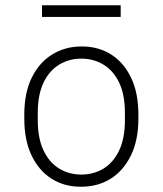

<svg xmlns="http://www.w3.org/2000/svg" viewBox="-20 -697 616 727"><path d="M285 10Q223 10 175 -20.5Q127 -51 99.5 -108.5Q72 -166 72 -248V-263Q72 -346 100.5 -403.5Q129 -461 178 -491Q227 -521 288 -521H291Q353 -521 401 -490.5Q449 -460 476.5 -402.5Q504 -345 504 -263V-248Q504 -166 475.5 -108Q447 -50 398.5 -20Q350 10 288 10ZM288 -36Q334 -36 371.5 -58.5Q409 -81 431 -127Q453 -173 453 -242V-269Q453 -339 431 -384.5Q409 -430 371.5 -452.5Q334 -475 288 -475Q242 -475 204.5 -452.5Q167 -430 145 -384.5Q123 -339 123 -269V-242Q123 -173 145 -127Q167 -81 204.5 -58.5Q242 -36 288 -36ZM139 -633V-677H437V-633Z"/></svg>

Font: Chivo Medium Thin
Style: Regular
Weight: 250
Version: Version 2.002